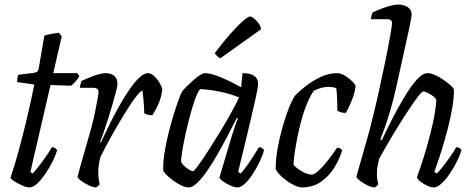

<svg xmlns="http://www.w3.org/2000/svg" viewBox="-20 -820 2064 840"><path d="M109 0Q97 0 78.5 -8Q60 -16 44 -26Q28 -36 26 -43Q46 -102 62.5 -163.5Q79 -225 92.5 -280.5Q106 -336 115.5 -380Q125 -424 130 -450L55 -461Q55 -472 56.5 -480.5Q58 -489 60 -493L127 -501Q138 -503 143 -507Q148 -511 150 -524L174 -664Q185 -668 203 -671.5Q221 -675 237 -677L250 -661L213 -500H318L327 -487Q321 -475 310 -463Q299 -451 291 -445L201 -448L113 -68L123 -61Q132 -70 148 -90.5Q164 -111 180.5 -134.5Q197 -158 207 -176Q215 -176 221 -172Q227 -168 230 -163Q224 -142 210.5 -114.5Q197 -87 179 -60.5Q161 -34 143 -17Q125 0 109 0Z M400 0Q388 0 370 -8.5Q352 -17 336.5 -28Q321 -39 319 -46Q322 -59 331 -90.5Q340 -122 352.5 -166Q365 -210 379 -259Q388 -292 395 -326Q402 -360 406.5 -385.5Q411 -411 411 -417Q411 -427 405 -431.5Q399 -436 384 -436H330Q330 -444 332.5 -453Q335 -462 337 -466Q360 -477 391.5 -488.5Q423 -500 442 -500Q465 -500 479.5 -488.5Q494 -477 494 -453Q494 -445 488 -421.5Q482 -398 473 -366.5Q464 -335 453.5 -302Q443 -269 433.5 -241.5Q424 -214 418 -199L421 -196Q437 -230 457 -271Q477 -312 499.5 -352.5Q522 -393 545 -426.5Q568 -460 589 -480Q610 -500 627 -500Q641 -500 655.5 -486Q670 -472 679.5 -455Q689 -438 690 -429Q686 -394 673 -365Q660 -336 647 -316Q634 -316 624.5 -318.5Q615 -321 611 -325Q611 -333 610 -352Q609 -371 607 -391.5Q605 -412 603 -424Q594 -421 577 -399.5Q560 -378 538.5 -344Q517 -310 494.5 -271.5Q472 -233 452 -196Q432 -159 419 -132Q415 -117 412.5 -100Q410 -83 410 -64Q410 -39 416 -14Q414 -11 410 -7Q406 -3 400 0Z M806 0Q791 0 772.5 -9Q754 -18 736.5 -31Q719 -44 707 -56.5Q695 -69 694 -75Q693 -112 700.5 -157Q708 -202 719.5 -246.5Q731 -291 743 -329Q755 -367 764.5 -391.5Q774 -416 777 -420Q782 -427 795 -440Q808 -453 823.5 -467Q839 -481 853.5 -490.5Q868 -500 876 -500Q903 -500 948 -481Q993 -462 1035 -438L1041 -500Q1109 -500 1109 -453Q1109 -438 1097.5 -386Q1086 -334 1066.5 -252.5Q1047 -171 1022 -68L1033 -61Q1042 -70 1057 -90.5Q1072 -111 1087 -134.5Q1102 -158 1113 -176Q1121 -176 1127 -172Q1133 -168 1135 -163Q1130 -142 1117 -114.5Q1104 -87 1087 -60.5Q1070 -34 1052 -17Q1034 0 1019 0Q1007 0 989 -8Q971 -16 956.5 -26Q942 -36 940 -43L994 -225Q1003 -252 1010 -273.5Q1017 -295 1021 -301L1016 -304Q999 -270 977.5 -229Q956 -188 933 -147.5Q910 -107 887 -73.5Q864 -40 843 -20Q822 0 806 0ZM825 -71Q829 -71 848 -97Q867 -123 893 -163.5Q919 -204 946 -248.5Q973 -293 994.5 -332.5Q1016 -372 1026 -394Q983 -411 937 -420Q891 -429 855 -430Q845 -418 833.5 -386Q822 -354 811 -313Q800 -272 791 -230.5Q782 -189 777 -156.5Q772 -124 772 -112Q780 -97 798 -84Q816 -71 825 -71ZM944 -565Q938 -567 929.5 -575Q921 -583 920 -588Q955 -635 987 -671Q1019 -707 1042.5 -727.5Q1066 -748 1074 -748Q1080 -748 1091 -739.5Q1102 -731 1111.5 -718Q1121 -705 1122 -692Z M1300 0Q1286 0 1262.5 -12Q1239 -24 1217.5 -42.5Q1196 -61 1186 -80Q1186 -122 1194.5 -170Q1203 -218 1216 -264Q1229 -310 1243.5 -346.5Q1258 -383 1271 -402Q1285 -417 1313.5 -440Q1342 -463 1379 -481.5Q1416 -500 1456 -500Q1471 -500 1489 -489Q1507 -478 1521 -464Q1535 -450 1536 -442Q1531 -409 1517.5 -377Q1504 -345 1493 -326Q1480 -326 1470.5 -329Q1461 -332 1456 -336Q1456 -346 1455.5 -365.5Q1455 -385 1454 -404.5Q1453 -424 1451 -434Q1442 -438 1433 -439Q1424 -440 1416 -440Q1401 -440 1385 -435.5Q1369 -431 1353 -423Q1332 -393 1316 -348.5Q1300 -304 1289 -256Q1278 -208 1271.5 -166.5Q1265 -125 1264 -100Q1276 -84 1301.5 -70Q1327 -56 1343 -56Q1354 -56 1369.5 -69.5Q1385 -83 1401.5 -102.5Q1418 -122 1432 -141.5Q1446 -161 1455 -174Q1463 -174 1469 -170Q1475 -166 1477 -162Q1467 -128 1445 -90.5Q1423 -53 1387 -26.5Q1351 0 1300 0Z M1619 0Q1607 0 1589 -8.5Q1571 -17 1556.5 -28Q1542 -39 1539 -46Q1542 -58 1550 -85.5Q1558 -113 1568 -148.5Q1578 -184 1588.5 -220.5Q1599 -257 1606 -287Q1622 -350 1637.5 -420Q1653 -490 1666 -553.5Q1679 -617 1687 -662Q1695 -707 1695 -720Q1695 -736 1673 -736H1603Q1603 -744 1605.5 -753Q1608 -762 1611 -766Q1633 -777 1667 -788.5Q1701 -800 1723 -800Q1746 -800 1763.5 -789Q1781 -778 1781 -754Q1781 -747 1769 -690L1715 -445Q1703 -390 1689 -342Q1675 -294 1662.5 -259.5Q1650 -225 1644 -210L1650 -206Q1670 -249 1696 -299.5Q1722 -350 1749.5 -396Q1777 -442 1803 -471Q1829 -500 1850 -500Q1865 -500 1884 -491.5Q1903 -483 1921.5 -470Q1940 -457 1952.5 -445.5Q1965 -434 1966 -427Q1966 -390 1958 -344.5Q1950 -299 1938 -253Q1926 -207 1913.5 -167Q1901 -127 1891.5 -100.5Q1882 -74 1880 -68L1891 -61Q1901 -70 1917 -90.5Q1933 -111 1949.5 -134.5Q1966 -158 1976 -176Q1984 -176 1990.5 -172Q1997 -168 1999 -163Q1993 -142 1979.5 -114.5Q1966 -87 1948 -60.5Q1930 -34 1911.5 -17Q1893 0 1878 0Q1866 0 1849.5 -7.5Q1833 -15 1819.5 -25.5Q1806 -36 1804 -44Q1808 -55 1820.5 -91.5Q1833 -128 1847.5 -178Q1862 -228 1874 -282.5Q1886 -337 1889 -384Q1880 -398 1860 -409Q1840 -420 1832 -420Q1826 -420 1809.5 -398.5Q1793 -377 1770 -342.5Q1747 -308 1722.5 -268.5Q1698 -229 1676 -191Q1654 -153 1639 -126Q1635 -111 1632 -95Q1629 -79 1629 -60Q1629 -36 1635 -14Q1633 -11 1629 -7Q1625 -3 1619 0Z"/></svg>

Font: Texturina 72pt 72pt Regular
Style: Italic
Weight: 400
Italic angle: -11°
Designer: Guillermo Torres Carreño
Foundry: Omnibus-Type
Version: Version 1.002; ttfautohint (v1.8.3)